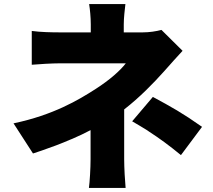

<svg xmlns="http://www.w3.org/2000/svg" viewBox="-20 -849 1040 937"><path d="M586 -72V-315C663 -375 728 -442 780 -500C791 -513 806 -529 821 -546L828 -554C843 -570 858 -587 871 -601L768 -703C741 -696 709 -691 677 -691H584V-730C584 -762 589 -803 592 -829H415C419 -804 423 -765 423 -730V-691H270C235 -691 176 -692 135 -698V-533C167 -536 236 -540 273 -540H594C567 -505 517 -460 447 -415C363 -361 241 -288 46 -247L141 -100C152 -104 163 -107 174 -111L183 -114C230 -130 278 -148 324 -168L334 -172C364 -185 394 -199 422 -214V-72C422 -30 418 40 414 68H593C590 38 586 -30 586 -72ZM966 -230C871 -297 817 -327 726 -376L625 -257C651 -242 676 -227 700 -212L707 -207C758 -174 806 -139 863 -92L966 -230Z"/></svg>

Font: Glow Sans SC Normal Heavy
Style: Regular
Weight: 900
Designer: Ryoko NISHIZUKA (kana, bopomofo & ideographs); Paul D. Hunt (Latin, Greek & Cyrillic); Sandoll Communications, Soo-young
Version: Version 0.93